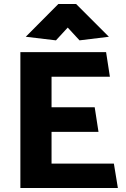

<svg xmlns="http://www.w3.org/2000/svg" viewBox="-20 -941 630 961"><path d="M570 0 550 -122H238V-281H473L454 -404H238V-557H530L511 -680H82V0ZM319 -803 378 -739 525 -757 361 -921H272L109 -757L260 -739Z"/></svg>

Font: Catamaran Thin ExtraBold
Style: Regular
Weight: 800
Version: Version 2.000